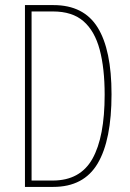

<svg xmlns="http://www.w3.org/2000/svg" viewBox="-20 -734 512 754"><path d="M418 -364Q418 -184 363.5 -92Q309 0 189 0H78V-714H190Q309 -714 363.5 -626Q418 -538 418 -364ZM391 -362Q391 -466 371.5 -539Q352 -612 308 -650.5Q264 -689 188 -689H104V-25H187Q295 -25 343 -110.5Q391 -196 391 -362Z"/></svg>

Font: Noto Sans Gurmukhi ExtraCondensed Thin
Style: Regular
Weight: 100
Width: 2
Designer: Jelle Bosma - Monotype Design Team
Foundry: Monotype Imaging Inc.
Version: Version 2.004; ttfautohint (v1.8.4.7-5d5b)